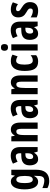

<svg xmlns="http://www.w3.org/2000/svg" viewBox="1450 -2250 1041 3980"><g transform="rotate(-90 1970.0 -260.5)"><path d="M197 -556C91 -556 34 -450 34 -269C34 -98 89 10 191 10C237 10 276 -7 312 -73H316C313 -51 312 -22 312 5V12C312 107 279 138 216 138C179 138 120 126 61 98V203C109 229 155 240 207 240C365 240 441 142 441 -31V-546H331L321 -476H313C279 -539 242 -556 197 -556ZM235 -442C285 -442 312 -399 312 -276V-253C312 -142 283 -101 236 -101C187 -101 164 -156 164 -268C164 -387 187 -442 235 -442Z M731 -558C676 -558 617 -541 567 -512L608 -416C654 -442 686 -453 721 -453C764 -453 783 -421 783 -370V-341L711 -338C594 -333 532 -279 532 -163C532 -74 568 10 659 10C723 10 760 -17 793 -73H796L817 0H911V-363C911 -494 847 -558 731 -558ZM745 -253 783 -255V-204C783 -136 754 -93 711 -93C679 -93 662 -113 662 -161C662 -216 689 -251 745 -253Z M1275 -556C1225 -556 1179 -534 1155 -479H1145L1132 -546H1030V0H1159V-264C1159 -394 1178 -442 1234 -442C1277 -442 1290 -402 1290 -325V0H1419V-362C1419 -488 1365 -556 1275 -556Z M1708 -558C1653 -558 1594 -541 1544 -512L1585 -416C1631 -442 1663 -453 1698 -453C1741 -453 1760 -421 1760 -370V-341L1688 -338C1571 -333 1509 -279 1509 -163C1509 -74 1545 10 1636 10C1700 10 1737 -17 1770 -73H1773L1794 0H1888V-363C1888 -494 1824 -558 1708 -558ZM1722 -253 1760 -255V-204C1760 -136 1731 -93 1688 -93C1656 -93 1639 -113 1639 -161C1639 -216 1666 -251 1722 -253Z M2252 -556C2202 -556 2156 -534 2132 -479H2122L2109 -546H2007V0H2136V-264C2136 -394 2155 -442 2211 -442C2254 -442 2267 -402 2267 -325V0H2396V-362C2396 -488 2342 -556 2252 -556Z M2685 10C2736 10 2775 0 2815 -31V-145C2776 -115 2746 -101 2703 -101C2647 -101 2620 -158 2620 -270C2620 -384 2645 -446 2699 -446C2729 -446 2756 -436 2792 -416L2827 -521C2793 -542 2755 -556 2689 -556C2544 -556 2489 -437 2489 -270C2489 -79 2543 10 2685 10Z M2977 -761C2929 -761 2907 -736 2907 -687C2907 -639 2931 -614 2977 -614C3024 -614 3046 -639 3046 -687C3046 -735 3026 -761 2977 -761ZM3041 -546H2912V0H3041Z M3332 -558C3277 -558 3218 -541 3168 -512L3209 -416C3255 -442 3287 -453 3322 -453C3365 -453 3384 -421 3384 -370V-341L3312 -338C3195 -333 3133 -279 3133 -163C3133 -74 3169 10 3260 10C3324 10 3361 -17 3394 -73H3397L3418 0H3512V-363C3512 -494 3448 -558 3332 -558ZM3346 -253 3384 -255V-204C3384 -136 3355 -93 3312 -93C3280 -93 3263 -113 3263 -161C3263 -216 3290 -251 3346 -253Z M3916 -160C3916 -249 3863 -291 3802 -330C3734 -371 3728 -384 3728 -408C3728 -434 3742 -448 3772 -448C3816 -448 3840 -430 3874 -409L3912 -514C3862 -544 3816 -556 3765 -556C3660 -556 3599 -500 3599 -405C3599 -322 3632 -274 3706 -233C3785 -190 3783 -173 3783 -149C3783 -118 3766 -100 3733 -100C3683 -100 3635 -122 3599 -145V-20C3642 0 3684 10 3735 10C3846 10 3916 -43 3916 -160Z"/></g></svg>

Font: Noto Sans Kannada ExtraCondensed
Style: Bold
Weight: 700
Width: 2
Designer: Jelle Bosma - Monotype Design Team
Foundry: Monotype Imaging Inc.
Version: Version 2.005